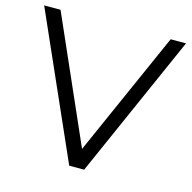

<svg xmlns="http://www.w3.org/2000/svg" viewBox="-103 -803 904 906"><g transform="rotate(15 349.0 -350.0)"><path d="M621 -700 351 -92 83 -700H3L313 0H386L696 -700Z"/></g></svg>

Font: Talent
Style: Regular
Weight: 400
Designer: Mike Powis
Version: Version 1.001;hotconv 1.0.109;makeotfexe 2.5.65596